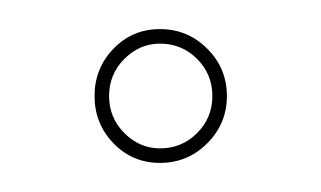

<svg xmlns="http://www.w3.org/2000/svg" viewBox="-20 -386 221 132"><path d="M58 -287.5Q45 -301 45 -320Q45 -339 58 -352.5Q71 -366 90 -366Q109 -366 122.5 -352.5Q136 -339 136 -320Q136 -301 122.5 -287.5Q109 -274 90 -274Q71 -274 58 -287.5ZM90 -284Q105 -284 115.5 -294.5Q126 -305 126 -320Q126 -335 115.5 -345.5Q105 -356 90 -356Q76 -356 65.5 -345.5Q55 -335 55 -320Q55 -305 65.5 -294.5Q76 -284 90 -284Z"/></svg>

Font: Soda Fountain
Style: OutlineOblique
Weight: 400
Version: Version 1.0